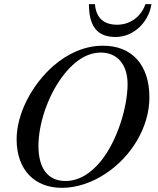

<svg xmlns="http://www.w3.org/2000/svg" viewBox="-20 -886 762 924"><path d="M680 -866C658 -804 605 -767 544 -767C476 -767 442 -803 437 -866H408C408 -763 445 -708 536 -708C623 -708 695 -778 709 -866ZM699 -418C699 -570 618 -667 474 -666C389 -666 306 -629 237 -569C133 -478 60 -338 60 -216C60 -67 148 18 278 18C352 18 427 -9 492 -53C611 -133 699 -272 699 -418ZM594 -481C594 -379 549 -214 465 -110C419 -54 362 -15 295 -15C211 -15 165 -75 165 -184C165 -284 206 -417 279 -516C328 -582 391 -633 465 -633C545 -633 594 -575 594 -481Z"/></svg>

Font: STIXGeneral
Style: Italic
Weight: 400
Italic angle: -16.33°
Designer: MicroPress Inc., with final additions and corrections provided by Coen Hoffman, Elsevier (retired)
Version: Version 1.1.0